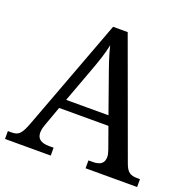

<svg xmlns="http://www.w3.org/2000/svg" viewBox="-126 -839 958 963"><g transform="rotate(20 352.5 -357.0)"><path d="M0 0H244V-42H221C177 -42 155 -57 155 -91C155 -102 158 -118 164 -134L202 -239H465L505 -127C510 -112 513 -101 513 -90C513 -57 493 -42 453 -42H430V0H705V-42H692C653 -42 636 -53 621 -95L395 -714H317L95 -120C71 -56 58 -42 19 -42H0ZM221 -289 289 -473C312 -535 325 -574 335 -622C346 -574 364 -523 385 -464L447 -289Z"/></g></svg>

Font: Noto Serif Balinese
Style: Regular
Weight: 400
Designer: Monotype Design Team
Foundry: Monotype Imaging Inc.
Version: Version 2.005